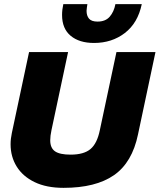

<svg xmlns="http://www.w3.org/2000/svg" viewBox="-20 -895 769 925"><path d="M433 -688Q362 -688 320.5 -722.5Q279 -757 279 -823Q279 -848 285 -875H401Q400 -866 398.5 -858Q397 -850 397 -843Q397 -819 409 -805Q421 -791 450 -791Q488 -791 508.5 -814.5Q529 -838 536 -875H663Q644 -784 581.5 -736Q519 -688 433 -688ZM286 10Q204 10 147 -17.5Q90 -45 60.5 -92.5Q31 -140 31 -200Q31 -226 37 -254L120 -644H308L228 -268Q222 -240 222 -219Q222 -182 245 -166Q268 -150 320 -150Q384 -150 416 -177Q448 -204 461 -268L541 -644H729L645 -248Q617 -112 529 -51Q441 10 286 10Z"/></svg>

Font: Kanit
Style: Bold Italic
Weight: 700
Italic angle: -12°
Designer: Katatrad Team
Foundry: CadsonDemak
Version: Version 2.000; ttfautohint (v1.8.3)